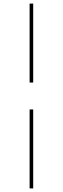

<svg xmlns="http://www.w3.org/2000/svg" viewBox="-20 -830 350 1070"><path d="M145 -370V-810H165V-370ZM145 220V-220H165V220Z"/></svg>

Font: M PLUS 1 Thin
Style: Regular
Weight: 100
Designer: Coji Morishita
Foundry: UNDERFOREST DESIGN
Version: Version 1.001